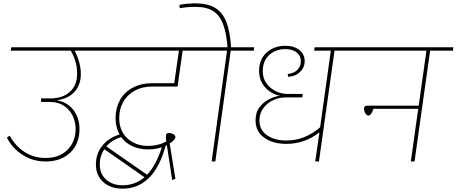

<svg xmlns="http://www.w3.org/2000/svg" viewBox="-20 -963 2724 1145"><path d="M614 -661H425Q462 -589 462 -522Q462 -455 423 -414Q384 -373 317 -365Q381 -355 417.5 -307.5Q454 -260 454 -194Q454 -105 398.5 -52.5Q343 0 252 0Q177 0 116 -38.5Q55 -77 21 -142L38 -154Q70 -94 125.5 -57.5Q181 -21 252 -21Q334 -21 382.5 -69.5Q431 -118 431 -194Q431 -236 413.5 -272.5Q396 -309 361.5 -332Q327 -355 278 -355H225V-376H279Q354 -376 397 -415.5Q440 -455 440 -524Q440 -596 402 -661H44L47 -681H616Z M1224 -661H1069L1039 -447H891Q828 -447 783 -422Q738 -397 714.5 -354.5Q691 -312 691 -259Q691 -182 740 -137.5Q789 -93 863 -93Q911 -93 953 -110V-111H954L971 -119Q969 -139 969 -146Q969 -160 973.5 -165Q978 -170 988 -170Q1001 -170 1013.5 -163Q1026 -156 1026 -146Q1026 -138 1017 -127.5Q1008 -117 992 -107L1026 103L1007 111L975 -97L968 -94Q897 162 711 162Q639 162 595.5 122.5Q552 83 552 18Q552 -47 590.5 -94.5Q629 -142 693 -161Q669 -204 669 -258Q669 -318 695 -365.5Q721 -413 771.5 -440Q822 -467 891 -467H1019L1047 -661H589L592 -681H1226ZM702 -146 703 -145Q649 -130 614 -90L857 79Q911 23 945 -85Q908 -72 863 -72Q812 -72 770 -91Q728 -110 702 -146ZM711 142Q785 142 842 94L602 -73Q575 -33 575 18Q575 74 613 108Q651 142 711 142Z M1493 -661H1356L1264 0H1242L1334 -661H1199L1202 -681H1337Q1330 -768 1310 -820Q1290 -872 1251 -897Q1212 -922 1147 -922Q1092 -922 1052 -914L1050 -934Q1095 -943 1145 -943Q1217 -943 1261.5 -917Q1306 -891 1329 -834Q1352 -777 1358 -681H1496Z M2132 -661H1975L1882 0H1860L1885 -174Q1798 -105 1687 -105Q1607 -105 1555.5 -142Q1504 -179 1504 -246Q1504 -294 1529.5 -326Q1555 -358 1589.5 -374Q1624 -390 1652 -392Q1628 -394 1598 -411.5Q1568 -429 1546.5 -461.5Q1525 -494 1525 -540Q1525 -609 1570 -649.5Q1615 -690 1681 -690Q1735 -690 1766 -664Q1797 -638 1797 -599Q1797 -560 1769 -533.5Q1741 -507 1698 -505L1696 -522Q1731 -525 1752.5 -545.5Q1774 -566 1774 -598Q1774 -630 1749.5 -650Q1725 -670 1681 -670Q1623 -670 1585 -634.5Q1547 -599 1547 -539Q1547 -495 1570 -464.5Q1593 -434 1626.5 -418.5Q1660 -403 1690 -403H1785L1783 -382H1681Q1645 -382 1609 -365.5Q1573 -349 1550 -317.5Q1527 -286 1527 -245Q1527 -188 1572.5 -156.5Q1618 -125 1687 -125Q1746 -125 1797.5 -146.5Q1849 -168 1889 -204L1953 -661H1854L1856 -681H2135Z M2681 -661H2545L2452 0H2430L2474 -314H2207Q2194 -274 2177 -274Q2167 -274 2159 -287Q2151 -300 2151 -315Q2151 -333 2170 -333H2477L2523 -661H2108L2111 -681H2684Z"/></svg>

Font: FiraGO Thin
Style: Italic
Weight: 100
Italic angle: -8°
Designer: bBox Type GmbH
Foundry: bBox Type GmbH
Version: Version 1.001